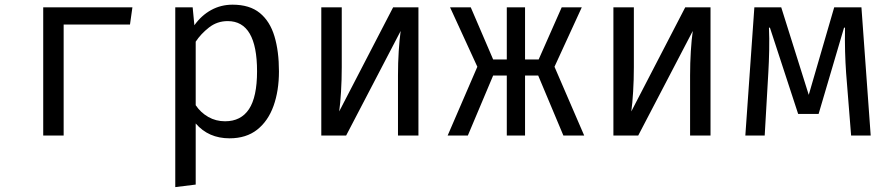

<svg xmlns="http://www.w3.org/2000/svg" viewBox="-20 -571 3732 809"><path d="M248.2 0H162.1V-540H537.9L527.7 -467.7H248.2Z M960 -551.3Q1031.8 -551.3 1074.6 -516.4Q1117.4 -481.5 1136.4 -418.2Q1155.4 -354.9 1155.4 -270.3Q1155.4 -188.7 1132.6 -124.9Q1109.7 -61 1063.6 -24.6Q1017.4 11.8 947.2 11.8Q858.5 11.8 804.6 -50.8V206.7L718.5 217.4V-540H791.8L799 -464.6Q828.7 -506.2 869.7 -528.7Q910.8 -551.3 960 -551.3ZM939.5 -482.1Q894.9 -482.1 860.5 -455.1Q826.2 -428.2 804.6 -395.4V-127.7Q825.6 -96.4 857.7 -78.2Q889.7 -60 928.2 -60Q995.4 -60 1029.2 -111.3Q1063.1 -162.6 1063.1 -270.8Q1063.1 -482.1 939.5 -482.1Z M1743.1 -540V0H1656.9V-252.8Q1656.9 -305.6 1660 -354.6Q1663.1 -403.6 1668.2 -440.5L1438.5 0H1333.8V-540H1420V-287.7Q1420 -235.4 1416.9 -184.4Q1413.8 -133.3 1409.2 -101.5L1636.4 -540Z M2115.4 0V-252.8H2057.9L1951.3 0H1866.2L1991.3 -289.7L1876.4 -540H1963.6L2057.9 -320.5H2115.4V-540H2192.3V-320.5H2249.7L2346.7 -540H2431.3L2316.4 -289.7L2441.5 0H2353.8L2247.7 -252.8H2192.3V0Z M2973.8 -540V0H2887.7V-252.8Q2887.7 -305.6 2890.8 -354.6Q2893.8 -403.6 2899 -440.5L2669.2 0H2564.6V-540H2650.8V-287.7Q2650.8 -235.4 2647.7 -184.4Q2644.6 -133.3 2640 -101.5L2867.2 -540Z M3609.7 -540 3648.7 0H3566.2L3545.1 -264.1Q3542.1 -307.7 3540.8 -353.8Q3539.5 -400 3540.5 -454.4H3536.4L3429.2 -90.8H3343.1L3224.1 -454.4H3220Q3222.1 -410.3 3221 -359.5Q3220 -308.7 3217.4 -265.6L3202.1 0H3120.5L3158.5 -540H3271.8L3387.7 -171.3L3494.9 -540Z"/></svg>

Font: FiraCode Nerd Font
Style: Regular
Weight: 400
Designer: Carrois Corporate, Edenspiekermann AG, Nikita Prokopov
Foundry: Carrois Corporate, Edenspiekermann AG, Nikita Prokopov
Version: Version 6.002;Nerd Fonts 2.1.0